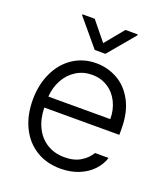

<svg xmlns="http://www.w3.org/2000/svg" viewBox="-138 -838 824 946"><g transform="rotate(20 274.5 -365.0)"><path d="M44.9 -261.7Q44.9 -341.3 74.5 -404.3Q104 -467.3 157.2 -502.7Q210.4 -538.1 278.3 -538.1Q338.4 -538.1 390.1 -509.3Q441.9 -480.5 473.4 -421.4Q504.9 -362.3 504.9 -276.4V-245.1H111.3Q112.8 -185.5 134.8 -141.4Q156.7 -97.2 196.3 -73Q235.8 -48.8 288.1 -48.8Q338.4 -48.8 372.3 -69.8Q406.2 -90.8 422.9 -120.1H494.1Q482.4 -83 453.9 -53.2Q425.3 -23.4 382.8 -6.3Q340.3 10.7 288.1 10.7Q214.4 10.7 159.4 -23.7Q104.5 -58.1 74.7 -119.9Q44.9 -181.6 44.9 -261.7ZM436.5 -302.7Q436.5 -352.1 416.5 -392.1Q396.5 -432.1 360.6 -454.8Q324.7 -477.5 279.3 -477.5Q232.4 -477.5 195.3 -454.1Q158.2 -430.7 136.5 -390.6Q114.7 -350.6 111.8 -302.7ZM275.4 -642.6 356.4 -741.2H420.9V-736.3L303.7 -596.7H248L130.9 -736.3V-741.2H195.3Z"/></g></svg>

Font: Pretendard Std Light
Style: Regular
Weight: 300
Designer: Base glyphs from Inter by Rasmus Andersson; Hangeul glyphs from Noto Sans CJK(Source Han Sans) by Jang Soo-young and Kan
Foundry: Kil Hyung-jin
Version: Version 1.309